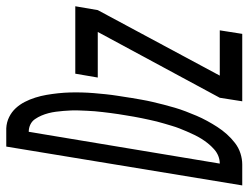

<svg xmlns="http://www.w3.org/2000/svg" viewBox="-150 -666 775 598"><g transform="rotate(-90 237.0 -367.5)"><path d="M-42 0 79 -735H136Q155 -734 171 -726Q187 -718 198.5 -705.5Q210 -693 218 -677.5Q226 -662 231.5 -644.5Q237 -627 240 -609.5Q243 -592 245 -573.5Q247 -555 247.5 -536.5Q248 -518 247.5 -499.5Q247 -481 245.5 -462.5Q244 -444 242 -425Q240 -406 237 -387Q234 -368 231 -349Q231 -349 231 -349Q231 -349 231 -349V-348Q228 -331 225 -313.5Q222 -296 218 -279Q214 -262 209.5 -244.5Q205 -227 200 -210Q195 -193 188.5 -176Q182 -159 175 -142.5Q168 -126 159 -109.5Q150 -93 140 -77.5Q130 -62 117.5 -48Q105 -34 90 -22.5Q75 -11 57.5 -5.5Q40 0 23 0ZM26 -70Q38 -70 49.5 -74.5Q61 -79 71 -88Q81 -97 89 -107Q97 -117 103.5 -127.5Q110 -138 115.5 -149.5Q121 -161 126 -172.5Q131 -184 135.5 -195.5Q140 -207 143.5 -219Q147 -231 150.5 -242.5Q154 -254 157 -266Q160 -278 162.5 -290Q165 -302 167.5 -313.5Q170 -325 172 -337Q174 -349 176 -361Q178 -373 180 -385.5Q182 -398 183.5 -410.5Q185 -423 186.5 -435Q188 -447 189 -459.5Q190 -472 190.5 -484Q191 -496 191.5 -508.5Q192 -521 191.5 -533Q191 -545 190 -557Q189 -569 187.5 -580.5Q186 -592 183 -603.5Q180 -615 175.5 -625.5Q171 -636 164.5 -645.5Q158 -655 147.5 -660Q137 -665 125 -665ZM220 0 231 -70 436 -450H294L306 -520H516L504 -450L300 -70H441L430 0Z"/></g></svg>

Font: Iosevka SS04
Style: Italic
Weight: 400
Italic angle: -9°
Monospace: yes
Designer: Belleve Invis
Foundry: Belleve Invis
Version: Version 19.0.0; ttfautohint (v1.8.4)